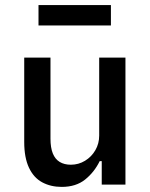

<svg xmlns="http://www.w3.org/2000/svg" viewBox="-20 -724 588 753"><path d="M222 9Q179 9 145.5 -9Q112 -27 93.5 -66.5Q75 -106 75 -167V-498H178V-180Q178 -145 187 -122.5Q196 -100 214 -89Q232 -78 258 -78Q288 -78 313.5 -93.5Q339 -109 354 -135Q369 -161 369 -192V-498H472V0H379V-92H371Q350 -49 314 -20Q278 9 222 9ZM131 -624V-704H415V-624Z"/></svg>

Font: Nunito Sans 7pt Condensed SemiBold
Style: Regular
Weight: 600
Width: 3
Designer: Vernon Adams
Foundry: Vernon Adams
Version: Version 3.101;gftools[0.9.27]